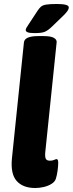

<svg xmlns="http://www.w3.org/2000/svg" viewBox="-20 -935 365 963"><path d="M157 8Q95 8 63.5 -27.5Q32 -63 40 -142L100 -722Q103 -754 172 -754H199Q235 -754 250.5 -745Q266 -736 264 -722L207 -171Q205 -149 209.5 -139Q214 -129 231 -129Q243 -129 251.5 -133Q260 -137 264 -137Q272 -137 272 -118Q272 -104 269 -80.5Q266 -57 260 -38Q255 -23 238 -12.5Q221 -2 199 3Q177 8 157 8ZM154 -769Q129 -769 119 -773Q109 -777 109 -784Q109 -789 112.5 -795.5Q116 -802 123 -812L169 -882Q177 -894 185.5 -901.5Q194 -909 212 -912Q230 -915 266 -915Q325 -915 325 -898Q325 -889 316.5 -877.5Q308 -866 293 -852L238 -799Q220 -782 204.5 -775.5Q189 -769 154 -769Z"/></svg>

Font: Asap ExtraBold
Style: Italic
Weight: 800
Italic angle: -6°
Designer: Pablo Cosgaya
Foundry: Omnibus-Type
Version: Version 3.001; ttfautohint (v1.8.4.7-5d5b)